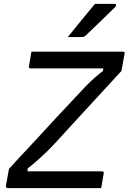

<svg xmlns="http://www.w3.org/2000/svg" viewBox="-20 -965 660 985"><path d="M499 0H19Q15 0 12.5 -3Q10 -6 10 -11L26 -98Q63 -140 102 -181Q141 -222 181.5 -266.5Q222 -311 268 -360.5Q314 -410 367 -466Q397 -499 419 -521.5Q441 -544 461.5 -562.5Q482 -581 508 -601L510 -614Q479 -614 455.5 -614Q432 -614 412 -614Q392 -614 371.5 -614Q351 -614 325 -614H138Q132 -614 129.5 -617.5Q127 -621 129 -628Q132 -645 135.5 -665.5Q139 -686 141 -700H610Q613 -700 615 -699.5Q617 -699 618 -697.5Q619 -696 619.5 -694Q620 -692 619 -689L603 -601Q576 -572 539.5 -532Q503 -492 459 -444.5Q415 -397 366 -343.5Q317 -290 264 -232Q240 -206 216.5 -183.5Q193 -161 170 -140.5Q147 -120 122 -101L121 -86Q158 -86 193.5 -86Q229 -86 278 -86H503Q508 -86 511 -83Q514 -80 512 -75Q509 -55 505.5 -37Q502 -19 499 0ZM467 -945Q491 -945 506 -945Q521 -945 534.5 -945Q548 -945 569 -945Q574 -945 575.5 -940Q577 -935 572 -930Q550 -909 533.5 -892.5Q517 -876 501.5 -861Q486 -846 467 -828Q448 -810 420 -783Q417 -780 412.5 -777.5Q408 -775 402 -775Q388 -775 375.5 -775Q363 -775 351 -775Q339 -775 328 -775Q352 -805 374.5 -832.5Q397 -860 419.5 -887.5Q442 -915 467 -945Z"/></svg>

Font: RecMonoLinear Nerd Font Mono
Style: Italic
Weight: 400
Italic angle: -10°
Monospace: yes
Version: Version 1.085; ttfautohint (v1.8.4.7-5d5b);Nerd Fonts 3.2.1